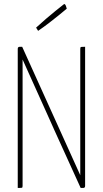

<svg xmlns="http://www.w3.org/2000/svg" viewBox="-20 -932 510 952"><path d="M380 0 249 -288Q249 -288 237 -315Q225 -342 205.5 -385Q186 -428 164.5 -476Q143 -524 123.5 -567Q104 -610 92 -637Q80 -664 80 -664L71 -683L78 -700H90L218 -417Q218 -417 230 -390.5Q242 -364 261 -322Q280 -280 301 -233.5Q322 -187 341 -145Q360 -103 372 -76.5Q384 -50 384 -50L399 -17L392 0ZM68 0V-690Q68 -700 78 -700L92 -690V-669Q92 -669 92 -639Q92 -609 92 -562.5Q92 -516 92 -463Q92 -410 92 -363.5Q92 -317 92 -287Q92 -257 92 -257V-10Q92 -5 91 -3Q90 -1 85 -0.5Q80 0 68 0ZM392 0 378 -10V-37Q378 -37 378 -67Q378 -97 378 -144Q378 -191 378 -243.5Q378 -296 378 -343Q378 -390 378 -420Q378 -450 378 -450V-690Q378 -695 379 -697Q380 -699 385 -699.5Q390 -700 402 -700V-10Q402 0 392 0ZM169 -779Q169 -779 166.5 -783Q164 -787 161.5 -791Q159 -795 159 -795Q184 -818 208.5 -839Q233 -860 253.5 -876.5Q274 -893 286 -902.5Q298 -912 298 -912Q304 -912 307.5 -900.5Q311 -889 311 -889Q311 -889 299.5 -879.5Q288 -870 268.5 -854Q249 -838 223.5 -818.5Q198 -799 169 -779Z"/></svg>

Font: Yanone Kaffeesatz ExtraLight
Style: Regular
Weight: 200
Designer: Yanone (Cyrillic: Daniel Pouzeot, Huerta Tipografica, and Cyreal)
Foundry: Yanone
Version: Version 2.003